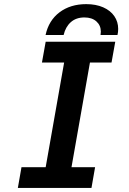

<svg xmlns="http://www.w3.org/2000/svg" viewBox="-20 -932 640 952"><path d="M86.5 -103H206.5L298 -622H188L206.5 -725H551.5L533 -622H426L334.5 -103H451.5L433.5 0H68.5ZM407.5 -911.5Q455.5 -911.5 491.5 -895.8Q527.5 -880 546.8 -852Q566 -824 566 -788.5Q566 -773 562.5 -758.5H478.5Q480 -767 480 -775Q480 -806 458 -825.8Q436 -845.5 398.5 -845.5Q357.5 -845.5 331.2 -822.2Q305 -799 295.5 -758.5H206Q221.5 -830.5 275.2 -871Q329 -911.5 407.5 -911.5Z"/></svg>

Font: JuliaMono BoldItalic
Style: Regular
Weight: 700
Italic angle: -9°
Monospace: yes
Designer: cormullion
Foundry: corm
Version: Version 0.049; ttfautohint (v1.8.4)